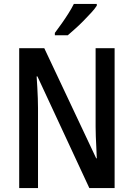

<svg xmlns="http://www.w3.org/2000/svg" viewBox="-20 -960 682 980"><path d="M565 0H436L171 -570H167Q169 -541 170.5 -513Q172 -485 173 -459Q174 -433 174 -408V0H78V-714H206L471 -152H474Q473 -183 471.5 -210.5Q470 -238 469 -264Q468 -290 468 -313V-714H565ZM474 -931Q464 -915 445.5 -895Q427 -875 406 -853.5Q385 -832 363.5 -813Q342 -794 326 -780H260V-792Q278 -816 296 -841.5Q314 -867 330 -892.5Q346 -918 357 -940H474Z"/></svg>

Font: Noto Sans Bengali Condensed Medium
Style: Regular
Weight: 500
Width: 3
Designer: Jelle Bosma - Monotype Design Team
Foundry: Monotype Imaging Inc.
Version: Version 2.003